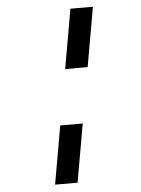

<svg xmlns="http://www.w3.org/2000/svg" viewBox="-59 -864 718 978"><g transform="rotate(-5 300.0 -375.0)"><path d="M338.5 -818H453.5L400 -514H285ZM235 -230H350L297.5 68H182.5Z"/></g></svg>

Font: JuliaMono
Style: Italic
Weight: 400
Italic angle: -9°
Monospace: yes
Designer: cormullion
Foundry: corm
Version: Version 0.057; ttfautohint (v1.8.4)